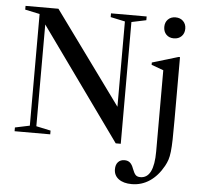

<svg xmlns="http://www.w3.org/2000/svg" viewBox="-65 -848 1230 1175"><g transform="rotate(5 550.0 -260.0)"><path d="M699 20V-728L789 -747V-770H570V-747L659 -728V-204L247 -770H45V-747L135 -728V-42L45 -23V0H264V-23L175 -42V-667L668 20ZM919 -451V48C919 158 891.3 213 836 213C823.3 213 813.7 209.7 807 203C800.3 196.3 793.3 183.3 786 164C780.7 148.7 773.7 137.2 765 129.5C756.3 121.8 745 118 731 118C714.3 118 701.2 123.3 691.5 134C681.8 144.7 677 159.3 677 178C677 203.3 686.8 223.3 706.5 238C726.2 252.7 753 260 787 260C827 260 863.5 249 896.5 227C929.5 205 957.7 173 981 131C988.3 117.7 994.2 104.5 998.5 91.5C1002.8 78.5 1006.2 61.8 1008.5 41.5C1010.8 21.2 1012.3 -4.3 1013 -35C1013.7 -65.7 1014 -105.7 1014 -155V-540H1005L845 -492V-478ZM902 -716C902 -696.7 907.8 -681 919.5 -669C931.2 -657 946.7 -651 966 -651C985.3 -651 1001 -657 1013 -669C1025 -681 1031 -696.7 1031 -716C1031 -734.7 1025 -750 1013 -762C1001 -774 985.3 -780 966 -780C946.7 -780 931.2 -774 919.5 -762C907.8 -750 902 -734.7 902 -716Z"/></g></svg>

Font: Libre Caslon Text
Style: Regular
Weight: 400
Designer: Pablo Impallari, Rodrigo Fuenzalida
Foundry: Pablo Impallari, Rodrigo Fuenzalida
Version: Version 1.000; ttfautohint (v0.93) -l 8 -r 50 -G 200 -x 14 -